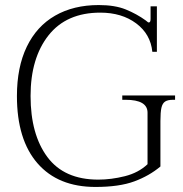

<svg xmlns="http://www.w3.org/2000/svg" viewBox="-20 -730 723 760"><path d="M47 -350Q47 -464 86 -545Q125 -626 198 -668Q271 -710 371 -710Q435 -710 478 -692.5Q521 -675 557 -649Q559 -648 562.5 -644.5Q566 -641 569 -641Q576 -641 576 -655V-705H601V-525H583Q576 -595 519 -637.5Q462 -680 377 -680Q243 -680 172 -590Q101 -500 101 -350Q101 -198 167.5 -108.5Q234 -19 369 -19Q420 -19 474 -32.5Q528 -46 564 -80V-284Q564 -335 477 -335H464V-352H673V-335H665Q644 -335 633.5 -328Q623 -321 619 -303.5Q615 -286 615 -251V-71Q571 -34 511.5 -12Q452 10 358 10Q210 10 128.5 -83.5Q47 -177 47 -350Z"/></svg>

Font: Taviraj ExtraLight
Style: Regular
Weight: 275
Designer: Katatrad Team
Foundry: CadsonDemak
Version: Version 1.001